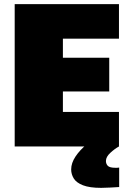

<svg xmlns="http://www.w3.org/2000/svg" viewBox="-20 -708 643 928"><path d="M51 0V-688H555V-521H284V-429H508V-266H284V-167H555V0ZM469 200Q413 200 381 187.5Q349 175 336.5 154.5Q324 134 324 111Q324 80 345 48.5Q366 17 399 -10L555 0Q536 10 514 30Q492 50 492 70Q492 84 501 93.5Q510 103 539 103Q541 103 545 103Q549 103 556 102V196Q539 197 514 198.5Q489 200 469 200Z"/></svg>

Font: Saira Black
Style: Regular
Weight: 900
Designer: Hector Gatti with collaboration of the Omnibus-Type team
Foundry: Omnibus-Type
Version: Version 1.100; ttfautohint (v1.8.3)